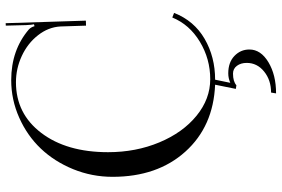

<svg xmlns="http://www.w3.org/2000/svg" viewBox="-182 -606 1015 692"><g transform="rotate(-90 326.0 -259.5)"><path d="M35.2 -361.8Q35.2 -436 62.7 -503.7Q90.3 -571.3 137 -620.4Q183.6 -669.4 248.3 -698.2Q313 -727.1 383.8 -727.1Q492.2 -727.1 566.9 -663.1Q574.7 -655.3 578.1 -643.1L585 -645Q583 -652.8 582 -673.8L580.1 -746.6L588.9 -747.1L598.1 -458L580.1 -457.5L577.1 -549.8Q574.7 -593.3 545.4 -630.6Q516.1 -668 470.7 -689Q425.3 -710 376 -710Q262.7 -710 193.4 -618.7Q124 -527.3 124 -377.9Q124 -277.8 159.4 -193.1Q194.8 -108.4 255.4 -59.1Q315.9 -9.8 387.2 -9.8Q460 -9.8 522 -47.1Q584 -84.5 609.4 -146.5L626 -140.1Q597.7 -67.9 532.5 -30Q467.3 7.8 385.3 7.8L374 62.5Q390.6 55.2 408.2 55.2Q447.8 55.2 470.9 77.4Q494.1 99.6 494.1 131.3Q494.1 172.4 448.2 200Q402.3 227.5 335.9 227.5L338.9 209.5Q383.8 209.5 414.8 184.3Q445.8 159.2 445.8 121.6Q445.8 100.6 435.3 86.4Q424.8 72.3 407.2 72.3Q378.9 72.3 365.2 84.5L352.1 82.5L367.2 7.8Q216.8 1.5 126 -99.4Q35.2 -200.2 35.2 -361.8Z"/></g></svg>

Font: FoglihtenNo07calt
Style: Regular
Weight: 500
Designer: gluk (gluksza@wp.pl)
Foundry: gluk (gluksza@wp.pl)
Version: Version 0.844